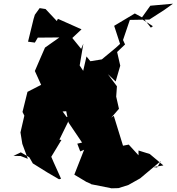

<svg xmlns="http://www.w3.org/2000/svg" viewBox="-20 -906 958 1041"><path d="M810 0 866 -9 792 -71 731 -90V-64L678 -122L647 -116L597 -278L583 -268L625 -316L610 -382L614 -438L565 -504L607 -464L632 -550L615 -624L658 -665L647 -689L684 -798L790 -800L872 -853L918 -886L795 -875L745 -805L809 -764L798 -756L757 -808L711 -833L599 -766L631 -668L608 -647L532 -584L470 -574L449 -600L431 -522L412 -551L432 -669L420 -641L372 -700L422 -747L294 -804L288 -792L227 -857L195 -862L169 -826L162 -803L132 -680L169 -675L185 -702L302 -703L224 -648L200 -593L169 -521L203 -446L129 -408L102 -299L112 -279L91 -188L101 -126L131 -45L92 -60L53 -61L93 -80L139 -53L158 -20L235 28L300 66L311 63L270 -28L258 -56L313 -147L302 -149L351 -249L416 -272H341L303 -324L336 -404L295 -323L312 -301L339 -303L352 -241L425 -133L399 -127L415 -85L436 -94L383 41L448 80L471 90L475 93L585 115L622 114L676 97L740 61L852 -33L832 2Z"/></svg>

Font: Hussar Lance
Style: Italic
Weight: 700
Foundry: Cannot Into Space Fonts, PlusOne Fonts
Version: Version 2.27